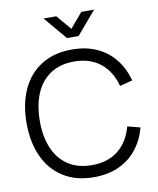

<svg xmlns="http://www.w3.org/2000/svg" viewBox="-101 -1018 917 1111"><g transform="rotate(-10 358.0 -462.5)"><path d="M30 -360Q30 -471.5 68.4 -556.2Q106.8 -640.8 181.5 -687.9Q256.2 -735 361.7 -735Q443.8 -735 507.3 -706.2Q570.8 -677.3 613.1 -624.2Q655.3 -571.2 675.3 -498.3L600.3 -479Q577.2 -566.5 516.5 -615.4Q455.8 -664.3 361.7 -664.3Q279.2 -664.3 222.3 -626.2Q165.5 -588.2 136.9 -519.9Q108.3 -451.7 107.7 -360Q107 -269 135.8 -200.4Q164.5 -131.8 221.7 -93.8Q278.8 -55.7 361.7 -55.7Q455.8 -55.7 516.5 -104.6Q577.2 -153.5 600.3 -241L675.3 -221.7Q655.3 -148.8 613.1 -95.8Q570.8 -42.7 507.3 -13.8Q443.8 15 361.7 15Q256.2 15 181.5 -32.1Q106.8 -79.2 68.4 -163.8Q30 -248.5 30 -360ZM306.7 -940 380.3 -853.3 454 -940H529L414.3 -805H346.3L231.7 -940Z"/></g></svg>

Font: Tap Sans
Style: Regular
Weight: 400
Designer: Tap Payments
Foundry: Tap Payments
Version: Version 1.001;Glyphs 3.1.2 (3151)